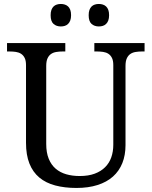

<svg xmlns="http://www.w3.org/2000/svg" viewBox="-20 -929 757 959"><path d="M361.8 9.8Q302.7 9.8 255.9 -2.7Q209 -15.1 176.5 -42.2Q144 -69.3 127 -112.1Q109.9 -154.8 109.9 -215.8V-604Q109.9 -626 103.3 -639.4Q96.7 -652.8 85.4 -660.2Q74.2 -667.5 59.3 -669.7Q44.4 -671.9 27.8 -671.9H15.1V-713.9H306.2V-671.9H293Q276.4 -671.9 261.2 -669.4Q246.1 -667 235.1 -659.4Q224.1 -651.9 217.5 -637.7Q210.9 -623.5 210.9 -600.1V-210Q210.9 -166.5 223.4 -136Q235.8 -105.5 258.1 -86.4Q280.3 -67.4 310.8 -58.6Q341.3 -49.8 377.9 -49.8Q421.4 -49.8 452.9 -61.5Q484.4 -73.2 505.1 -94Q525.9 -114.7 535.9 -143.3Q545.9 -171.9 545.9 -206.1V-604Q545.9 -626 539.3 -639.4Q532.7 -652.8 521.5 -660.2Q510.3 -667.5 495.4 -669.7Q480.5 -671.9 463.9 -671.9H451.2V-713.9H702.1V-671.9H689Q672.4 -671.9 657.2 -669.4Q642.1 -667 631.1 -659.4Q620.1 -651.9 613.5 -637.7Q606.9 -623.5 606.9 -600.1V-204.1Q606.9 -154.3 591.1 -114.5Q575.2 -74.7 544.2 -47.1Q513.2 -19.5 467.3 -4.9Q421.4 9.8 361.8 9.8ZM232.9 -853Q232.9 -868.7 236.8 -879.4Q240.7 -890.1 247.6 -896.7Q254.4 -903.3 263.7 -906.2Q272.9 -909.2 283.7 -909.2Q294.4 -909.2 303.7 -906.2Q313 -903.3 320.1 -896.7Q327.1 -890.1 331.1 -879.4Q335 -868.7 335 -853Q335 -837.9 331.1 -827.1Q327.1 -816.4 320.1 -809.6Q313 -802.7 303.7 -799.8Q294.4 -796.9 283.7 -796.9Q261.7 -796.9 247.3 -809.6Q232.9 -822.3 232.9 -853ZM422.9 -853Q422.9 -868.7 426.8 -879.4Q430.7 -890.1 437.5 -896.7Q444.3 -903.3 453.6 -906.2Q462.9 -909.2 473.6 -909.2Q484.4 -909.2 493.7 -906.2Q502.9 -903.3 510 -896.7Q517.1 -890.1 521 -879.4Q524.9 -868.7 524.9 -853Q524.9 -837.9 521 -827.1Q517.1 -816.4 510 -809.6Q502.9 -802.7 493.7 -799.8Q484.4 -796.9 473.6 -796.9Q451.7 -796.9 437.3 -809.6Q422.9 -822.3 422.9 -853Z"/></svg>

Font: Droid Serif
Style: Regular
Weight: 400
Version: Version 1.00 build 112